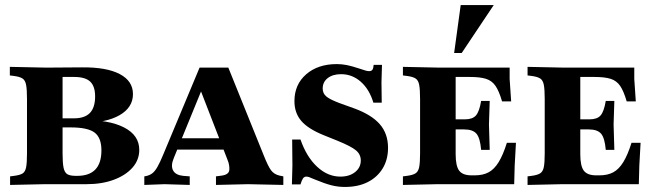

<svg xmlns="http://www.w3.org/2000/svg" viewBox="-20 -730 2586 761"><path d="M20 3V-31L36 -33Q59 -36 69.5 -42.5Q80 -49 83.5 -67Q87 -85 87 -122V-338Q87 -375 83.5 -393.5Q80 -412 69 -419Q58 -426 35 -429L19 -431V-465L163 -462L305 -463Q402 -464 454.5 -436.5Q507 -409 507 -357Q507 -304 454 -273.5Q401 -243 309 -243L304 -254Q411 -256 471.5 -225Q532 -194 532 -136Q532 -96 505 -65.5Q478 -35 431 -17.5Q384 0 323 0H158ZM280 -33H286Q382 -33 382 -134Q382 -184 355 -204.5Q328 -225 260 -225H180V-261H273Q316 -261 336.5 -282.5Q357 -304 357 -348Q357 -388 337.5 -406.5Q318 -425 274 -425H228V-122Q228 -84 232 -65Q236 -46 247 -39.5Q258 -33 280 -33Z M552 3V-31L558 -32Q573 -35 583.5 -43Q594 -51 604 -68.5Q614 -86 626 -115L771 -462H885L1025 -115Q1042 -72 1054 -55.5Q1066 -39 1088 -34L1103 -31V3L963 0L836 3V-31L859 -34Q888 -38 889 -57.5Q890 -77 882 -96L770 -385H784L669 -104Q656 -73 666 -54.5Q676 -36 706 -33L732 -31V3L632 0ZM675 -137 696 -182H869L888 -137Z M1347 11Q1320 11 1294 4.5Q1268 -2 1227 -19Q1211 -26 1205 -28Q1199 -30 1194 -30Q1186 -30 1181 -23Q1176 -16 1171 1H1137L1139 -74L1138 -177H1171Q1195 -108 1237 -69Q1279 -30 1329 -30Q1365 -30 1387.5 -48Q1410 -66 1410 -94Q1410 -118 1391 -134Q1372 -150 1318 -172L1261 -195Q1200 -220 1173.5 -251.5Q1147 -283 1147 -329Q1147 -395 1193.5 -435.5Q1240 -476 1315 -476Q1335 -476 1355 -472Q1375 -468 1405 -458Q1422 -452 1430 -450Q1438 -448 1443 -448Q1452 -448 1456 -453.5Q1460 -459 1461 -473H1494L1492 -404L1493 -323H1460Q1444 -376 1410 -406Q1376 -436 1332 -436Q1299 -436 1279 -420.5Q1259 -405 1259 -379Q1259 -360 1273 -348Q1287 -336 1324 -322L1385 -300Q1453 -275 1485.5 -237.5Q1518 -200 1518 -144Q1518 -97 1496.5 -62Q1475 -27 1437 -8Q1399 11 1347 11Z M1577 3V-31L1593 -33Q1616 -36 1627 -43Q1638 -50 1641.5 -68Q1645 -86 1645 -122V-338Q1645 -375 1641.5 -393.5Q1638 -412 1627 -419Q1616 -426 1593 -429L1577 -431V-465L1721 -462H2000V-417L2006 -328H1970Q1958 -369 1944 -389.5Q1930 -410 1906.5 -417.5Q1883 -425 1842 -425H1786V-119Q1786 -72 1800 -53.5Q1814 -35 1849 -35H1862Q1894 -35 1916.5 -47Q1939 -59 1956.5 -87.5Q1974 -116 1989 -164H2025L2020 -74L2018 0H1715ZM1887 -136Q1883 -183 1868.5 -200Q1854 -217 1820 -217H1770V-257H1823Q1853 -257 1866.5 -272.5Q1880 -288 1887 -330H1921L1918 -237L1921 -136ZM1780 -520 1806 -710H1937L1810 -520Z M2071 3V-31L2087 -33Q2110 -36 2121 -43Q2132 -50 2135.5 -68Q2139 -86 2139 -122V-338Q2139 -375 2135.5 -393.5Q2132 -412 2121 -419Q2110 -426 2087 -429L2071 -431V-465L2215 -462H2494V-417L2500 -328H2464Q2452 -369 2438 -389.5Q2424 -410 2400.5 -417.5Q2377 -425 2336 -425H2280V-119Q2280 -72 2294 -53.5Q2308 -35 2343 -35H2356Q2388 -35 2410.5 -47Q2433 -59 2450.5 -87.5Q2468 -116 2483 -164H2519L2514 -74L2512 0H2209ZM2381 -136Q2377 -183 2362.5 -200Q2348 -217 2314 -217H2264V-257H2317Q2347 -257 2360.5 -272.5Q2374 -288 2381 -330H2415L2412 -237L2415 -136Z"/></svg>

Font: Baskervville SC
Style: Regular
Weight: 400
Designer: Alexis Faudot, Rémi Forte, Morgane Pierson, Rafael Ribas, Tanguy Vanlaeys, Rosalie Wagner, Thomas Huot-Marchand
Foundry: ANRT
Version: Version 1.100